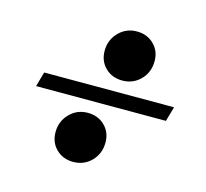

<svg xmlns="http://www.w3.org/2000/svg" viewBox="-86 -663 813 757"><g transform="rotate(15 320.0 -284.0)"><path d="M602 -314 585 -254H55L72 -314ZM280 -205Q322 -205 349.5 -178Q377 -151 377 -110Q377 -64 347 -33.5Q317 -3 273 -3Q231 -3 203.5 -30Q176 -57 176 -99Q176 -143 206 -174Q236 -205 280 -205ZM384 -565Q426 -565 453.5 -538Q481 -511 481 -470Q481 -424 451 -393.5Q421 -363 377 -363Q335 -363 307.5 -390Q280 -417 280 -459Q280 -503 310 -534Q340 -565 384 -565Z"/></g></svg>

Font: Nyght Serif Dark Italic
Style: Regular
Weight: 800
Italic angle: -16°
Designer: Maksym Kobuzan
Version: Version 0.400